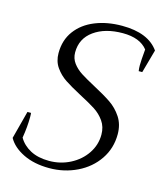

<svg xmlns="http://www.w3.org/2000/svg" viewBox="-108 -792 757 884"><g transform="rotate(15 270.0 -350.0)"><path d="M11 -81 46 -214H63Q64 -209 64 -194Q64 -148 55 -94Q74 -61 110.5 -41.5Q147 -22 200 -22Q254 -22 300.5 -46Q347 -70 374.5 -111Q402 -152 402 -201Q402 -238 383 -265Q364 -292 336 -310Q308 -328 260 -353Q211 -379 182.5 -398Q154 -417 134 -445.5Q114 -474 114 -513Q114 -575 147 -619.5Q180 -664 237 -687Q294 -710 365 -710Q490 -710 540 -639L509 -528H492Q490 -542 490 -555Q490 -577 495 -632Q459 -678 377 -678Q293 -678 240 -640Q187 -602 187 -536Q187 -507 203.5 -485Q220 -463 245 -447Q270 -431 313 -408Q364 -381 396.5 -359Q429 -337 451.5 -303Q474 -269 474 -222Q474 -155 438 -102Q402 -49 341 -19.5Q280 10 209 10Q137 10 85 -15.5Q33 -41 11 -81Z"/></g></svg>

Font: Trirong Light
Style: Italic
Weight: 300
Italic angle: -12°
Designer: Katatrad Team
Foundry: CadsonDemak
Version: Version 1.001